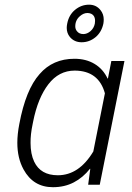

<svg xmlns="http://www.w3.org/2000/svg" viewBox="-20 -789 563 820"><path d="M206 10.5Q122 10.5 80.5 -65.5Q54 -114 54 -179Q54 -216 62.5 -259.5Q90 -406.5 149 -472.5Q205.5 -538 298 -538Q347.5 -538 384 -516Q420.5 -494 439.5 -453.5L441 -454L455.5 -528.5H511.5L406 0H356.5L365.5 -67.5L364.5 -68.5Q334.5 -30.5 295 -10Q255.5 10.5 206 10.5ZM227 -40.5Q317.5 -40.5 378.5 -142L428 -390.5Q401.5 -487 299 -487.5Q231.5 -487.5 186.5 -429Q141.5 -370.5 121.5 -269.5L119.5 -259.5Q110 -215 110.5 -178.5Q110.5 -131 126 -98.5Q153.5 -40.5 227 -40.5ZM328.5 -608.5Q297.5 -608.5 278.5 -631Q265 -647.5 265 -670Q265 -678.5 267 -688Q274 -725 300.5 -747Q327 -769 360.5 -769Q391 -769 409.5 -745.5Q423 -728.5 423 -705.5Q423 -697 421.5 -688Q413.5 -651 387.5 -629.8Q361.5 -608.5 328.5 -608.5ZM336 -643.5Q352 -643.5 366.5 -656Q381 -668.5 385 -688Q386 -694.5 386 -700Q386 -712.5 380.5 -721Q372 -733 353.5 -733.5Q337 -733.5 322 -720.5Q301.5 -703.5 301.5 -676.5Q301.5 -664.5 308.5 -656Q318 -643.5 336 -643.5Z"/></svg>

Font: Roberto Sans Light
Style: Italic
Weight: 300
Italic angle: -11°
Designer: Google
Version: Version 1.00;June 11, 2020;FontCreator 12.0.0.2522 64-bit; t